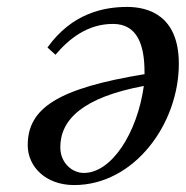

<svg xmlns="http://www.w3.org/2000/svg" viewBox="-20 -522 536 554"><path d="M60 -103C60 -41 112 12 194 12C367 12 496 -164 496 -338C496 -478 407 -502 347 -502C278 -502 187 -483 117 -385L140 -364C180 -411 233 -453 306 -453C376 -453 397 -393 397 -314V-308C147 -267 60 -210 60 -103ZM154 -97C154 -177 219 -241 395 -274C376 -138 302 -23 222 -23C187 -23 154 -53 154 -97Z"/></svg>

Font: Heuristica
Style: Italic
Weight: 400
Italic angle: -13°
Version: Version 1.0.1